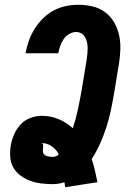

<svg xmlns="http://www.w3.org/2000/svg" viewBox="-20 -763 540 804"><path d="M253 21Q252 16 251.5 11Q251 6 250 0Q238 4 225.5 6Q213 8 201 8Q176 8 152 5Q128 2 106.5 -6Q85 -14 66.5 -27.5Q48 -41 36.5 -60.5Q25 -80 23 -104.5Q21 -129 25 -153Q29 -177 39 -200Q49 -223 66 -241.5Q83 -260 107 -269Q131 -278 155 -278Q192 -278 225.5 -264Q259 -250 285 -226Q298 -266 306.5 -306Q315 -346 322 -386L343 -514Q345 -526 346 -538.5Q347 -551 347 -562.5Q347 -574 344.5 -585.5Q342 -597 336.5 -607Q331 -617 321 -623Q311 -629 299 -629Q284 -629 269.5 -620.5Q255 -612 246 -598.5Q237 -585 232 -570Q227 -555 224 -540H87V-541Q92 -567 101 -592.5Q110 -618 124.5 -641.5Q139 -665 159.5 -685.5Q180 -706 204.5 -719Q229 -732 255.5 -737.5Q282 -743 308 -743Q339 -743 368 -736Q397 -729 420 -712Q443 -695 457.5 -670Q472 -645 478.5 -616.5Q485 -588 484 -557Q483 -526 478 -495L457 -368Q451 -333 443.5 -298Q436 -263 425 -229Q414 -195 399 -161.5Q384 -128 364 -97Q372 -73 377.5 -49Q383 -25 388 0ZM201 -106Q207 -106 214 -108.5Q221 -111 226 -116Q222 -126 214.5 -134.5Q207 -143 198 -149.5Q189 -156 178 -160Q167 -164 154 -164V-163Q154 -162 154 -162H158Q159 -162 159 -161.5Q159 -161 160 -160Q161 -153 160.5 -146Q160 -139 159.5 -131.5Q159 -124 163 -118.5Q167 -113 173.5 -110.5Q180 -108 187 -107Q194 -106 201 -106Z"/></svg>

Font: Iosevka Term Curly Hv Obl
Style: Regular
Weight: 900
Italic angle: -9°
Designer: Belleve Invis
Foundry: Belleve Invis
Version: Version 32.3.0